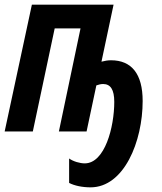

<svg xmlns="http://www.w3.org/2000/svg" viewBox="-27 -565 697 825"><path d="M362 240C506 240 586 43 586 -131C586 -248 538 -306 450 -306C437 -306 424 -304 409 -300L461 -545H110L-7 0H114L208 -443H319L226 0H345L387 -198C396 -201 405 -204 416 -204C448 -204 464 -180 464 -127C464 -20 424 137 337 137C317 137 288 129 270 116V221C293 233 327 240 362 240Z"/></svg>

Font: Noto Sans ExtraCondensed
Style: Bold Italic
Weight: 700
Width: 2
Italic angle: -12°
Designer: Monotype Design Team
Foundry: Monotype Imaging Inc.
Version: Version 2.013